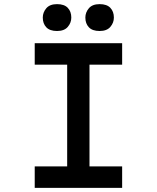

<svg xmlns="http://www.w3.org/2000/svg" viewBox="-20 -909 759 929"><path d="M148 0V-104H305V-596H148V-700H571V-596H413V-104H571V0ZM462 -759Q427 -759 410 -777Q393 -795 393 -824Q393 -849 410 -869Q427 -889 462 -889Q497 -889 514 -871Q531 -853 531 -824Q531 -799 514 -779Q497 -759 462 -759ZM256 -759Q221 -759 204 -777Q187 -795 187 -824Q187 -849 204 -869Q221 -889 256 -889Q291 -889 308 -871Q325 -853 325 -824Q325 -799 308 -779Q291 -759 256 -759Z"/></svg>

Font: Lexend Mega
Style: Regular
Weight: 400
Designer: Bonnie Shaver-Troup, Thomas Jockin
Foundry: Lexend
Version: Version 1.007